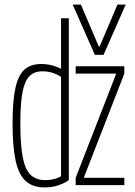

<svg xmlns="http://www.w3.org/2000/svg" viewBox="-20 -810 590 840"><path d="M175 10Q124 10 93 -17.5Q62 -45 48.5 -106.5Q35 -168 35 -270Q35 -366 47 -423Q59 -480 86.5 -505Q114 -530 161 -530Q192 -530 221.5 -520Q251 -510 274 -491L261 -463Q241 -480 217 -489Q193 -498 166 -498Q130 -498 109 -477Q88 -456 78.5 -406.5Q69 -357 69 -270Q69 -176 79.5 -122Q90 -68 114 -45Q138 -22 178 -22Q224 -22 257 -45L247 -28V-488V-730H281V-22Q262 -8 234.5 1Q207 10 175 10ZM311 0V-32L487 -484V-488H311V-520H524V-488L348 -36V-32H524V0ZM395 -570 298 -790H334L412 -607H416L494 -790H530L433 -570Z"/></svg>

Font: M PLUS Code Latin SemiExpanded ExtraLight
Style: Regular
Weight: 250
Width: 6
Designer: Coji Morishita
Foundry: UNDERFOREST DESIGN
Version: Version 1.002; ttfautohint (v1.8.3)